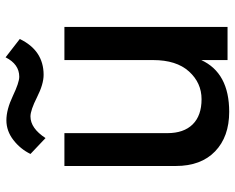

<svg xmlns="http://www.w3.org/2000/svg" viewBox="-96 -708 838 685"><g transform="rotate(-90 322.5 -366.0)"><path d="M72.3 -157.2V-554.7H189.5V-187.5Q189.5 -128.9 220.7 -97.2Q252 -65.4 310.5 -65.4Q369.1 -65.4 409.7 -110.4Q450.2 -155.3 450.2 -238.3V-554.7H568.4V27.3H450.2V-66.4Q404.3 33.2 265.6 33.2Q176.8 33.2 124.5 -17.1Q72.3 -67.4 72.3 -157.2ZM115.2 -675.8Q132.8 -711.9 165 -736.8Q197.3 -761.7 235.4 -761.7Q273.4 -761.7 321.8 -738.8Q370.1 -715.8 390.6 -715.8Q435.5 -715.8 460 -764.6L525.4 -713.9Q484.4 -628.9 397.5 -628.9Q364.3 -628.9 317.9 -652.3Q271.5 -675.8 249 -675.8Q207 -675.8 171.9 -622.1Z"/></g></svg>

Font: GenEi M Gothic v2 Medium
Style: Regular
Weight: 500
Version: Version 2.0